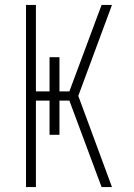

<svg xmlns="http://www.w3.org/2000/svg" viewBox="-20 -755 540 775"><path d="M85 0V-735H125V-386H180V-524H220V-386H260L390 -735H432L296 -368L432 0H390L260 -349H220V-211H180V-349H125V0Z"/></svg>

Font: Iosevka SS18 Extralight
Style: Regular
Weight: 200
Monospace: yes
Designer: Belleve Invis
Foundry: Belleve Invis
Version: Version 25.1.1; ttfautohint (v1.8.4)